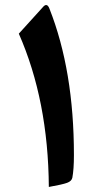

<svg xmlns="http://www.w3.org/2000/svg" viewBox="-20 -741 407 762"><path d="M176.3 -706.5Q273.4 -460.4 273.4 -125.5Q273.4 -68.8 267.1 -35.6Q264.2 -22 246.3 -15.4Q228.5 -8.8 173.8 1Q171.4 -342.3 54.7 -607.4L149.9 -712.4Q166.5 -732.4 176.3 -706.5Z"/></svg>

Font: Sahel FD-WOL
Style: Bold-FD-WOL
Weight: 700
Foundry: Saber Rastikerdar (saber.rastikerdar@gmail.com)
Version: Version 2.0.2